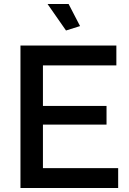

<svg xmlns="http://www.w3.org/2000/svg" viewBox="-20 -937 645 957"><path d="M569 -99V0H82V-710H560V-611H194V-409H511V-316H194V-99ZM217 -917H322L379 -807L309 -785Z"/></svg>

Font: IngvarSans
Style: Regular
Weight: 600
Version: Version 3.000